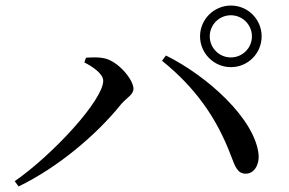

<svg xmlns="http://www.w3.org/2000/svg" viewBox="-20 -751 1040 692"><path d="M701 -620C701 -559 751 -509 812 -509C874 -509 923 -559 923 -620C923 -681 874 -731 812 -731C751 -731 701 -681 701 -620ZM736 -620C736 -662 770 -696 812 -696C854 -696 888 -662 888 -620C888 -578 854 -544 812 -544C770 -544 736 -578 736 -620ZM284 -526C314 -511 352 -485 352 -460C352 -390 170 -193 33 -98L47 -79C188 -147 328 -265 417 -376C437 -399 461 -410 461 -431C461 -465 404 -532 355 -541C332 -546 307 -544 290 -543ZM866 -125C894 -125 915 -154 912 -194C899 -322 729 -476 578 -551L564 -532C683 -436 760 -328 812 -191C828 -148 837 -125 866 -125Z"/></svg>

Font: Noto Serif KR Medium
Style: Regular
Weight: 500
Designer: Ryoko NISHIZUKA 西塚涼子 (kana & ideographs); Frank Grießhammer (Latin, Greek & Cyrillic); Wenlong ZHANG 张文龙 (bopomofo); San
Foundry: Adobe
Version: Version 2.001;hotconv 1.1.0;makeotfexe 2.6.0